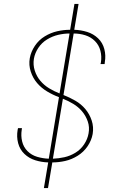

<svg xmlns="http://www.w3.org/2000/svg" viewBox="-20 -858 616 980"><path d="M204 102H225L247 -29Q280 -29 313 -36.5Q346 -44 376.5 -63Q407 -82 427 -111.5Q447 -141 453 -174Q459 -210 448 -243Q437 -276 415.5 -301.5Q394 -327 364.5 -344Q335 -361 304 -373L356 -687Q387 -687 415.5 -678Q444 -669 464.5 -648.5Q485 -628 492.5 -599Q500 -570 495 -539Q494 -535 493 -531H514Q515 -536 515 -541Q521 -575 512.5 -607.5Q504 -640 480.5 -662.5Q457 -685 425 -695Q393 -705 359 -706L381 -838H360L338 -706Q305 -706 272 -698.5Q239 -691 208.5 -672.5Q178 -654 158 -624Q138 -594 132 -561Q126 -526 137 -492.5Q148 -459 169.5 -434Q191 -409 220 -391.5Q249 -374 281 -362L229 -48Q199 -49 170 -57.5Q141 -66 120.5 -86.5Q100 -107 93 -136Q86 -165 91 -196Q91 -200 92 -204H72Q71 -200 70 -195Q64 -160 72.5 -127.5Q81 -95 104.5 -72.5Q128 -50 160 -40Q192 -30 226 -29ZM284 -381Q256 -392 230.5 -407.5Q205 -423 186 -445.5Q167 -468 157.5 -497.5Q148 -527 153 -558Q158 -587 175.5 -613.5Q193 -640 220 -656.5Q247 -673 276.5 -680Q306 -687 335 -687ZM250 -48 301 -354Q329 -343 354.5 -327.5Q380 -312 399 -289.5Q418 -267 428 -238Q438 -209 432 -177Q427 -148 409.5 -121.5Q392 -95 365 -78.5Q338 -62 308.5 -55.5Q279 -49 250 -48Z"/></svg>

Font: Iosevka Sparkle Thin Oblique
Style: Regular
Weight: 100
Italic angle: -9°
Designer: Belleve Invis
Foundry: Belleve Invis
Version: Version 4.5.0; ttfautohint (v1.8.3)